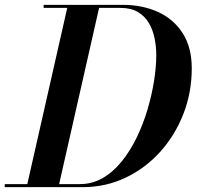

<svg xmlns="http://www.w3.org/2000/svg" viewBox="-56 -770 810 790"><path d="M-36.5 0V-12.5H272.5Q323.5 -12.5 366.8 -37.5Q410 -62.5 445 -106Q480 -149.5 506.5 -204.2Q533 -259 550.8 -318.8Q568.5 -378.5 577.8 -436.5Q587 -494.5 587 -544Q587 -578.5 580 -612.8Q573 -647 556.5 -675.2Q540 -703.5 511.5 -720.5Q483 -737.5 439.5 -737.5H123.5V-750H448.5Q530 -750 594.2 -720.8Q658.5 -691.5 695.8 -633.2Q733 -575 733 -489Q733 -390 698.8 -301.8Q664.5 -213.5 603.2 -145.5Q542 -77.5 460.5 -38.8Q379 0 284.5 0ZM53.5 0 223.5 -750H354.5L184.5 0Z"/></svg>

Font: Bodoni Moda 18pt SemiBold
Style: Italic
Weight: 600
Italic angle: -13°
Designer: Owen Earl
Foundry: indestructible type
Version: Version 2.005